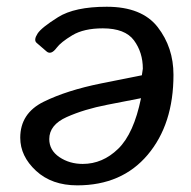

<svg xmlns="http://www.w3.org/2000/svg" viewBox="-20 -541 566 569"><path d="M40 -132.8Q40 -205.1 109.1 -239.3Q178.2 -273.4 280.3 -293.9L400.4 -317.9Q403.3 -336.4 403.3 -337.4Q403.3 -385.7 377 -421.4Q350.6 -457 284.7 -457Q228.5 -457 194.3 -436.5Q160.2 -416 147.9 -399.4Q130.9 -376.5 117.2 -389.2L88.4 -414.1Q79.1 -422.4 91.3 -441.4Q102.5 -459 151.9 -490Q201.2 -521 296.4 -521Q400.4 -521 447.3 -460.7Q494.1 -400.4 494.1 -319.3Q494.1 -172.9 417.7 -82.3Q341.3 8.3 209 8.3Q133.3 8.3 86.7 -34.9Q40 -78.1 40 -132.8ZM126 -128.9Q126 -95.7 156 -75.4Q186 -55.2 225.1 -55.2Q284.2 -55.2 330.3 -100.1Q376.5 -145 397.9 -250L297.9 -230.5Q229.5 -217.3 177.7 -194.1Q126 -170.9 126 -128.9Z"/></svg>

Font: Istok Web
Style: BoldItalic
Weight: 700
Italic angle: -13°
Designer: Andrey V. Panov
Foundry: Andrey V. Panov
Version: Version 1.0.2g